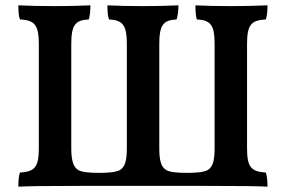

<svg xmlns="http://www.w3.org/2000/svg" viewBox="-20 -699 1075 722"><path d="M49 3C90 1 140 0 290 0H742C893 0 948 1 986 3C986 -17 984 -36 980 -50C924 -54 909 -70 909 -143V-532C909 -606 924 -623 980 -626C984 -640 986 -659 986 -679C948 -677 892 -676 844 -676C798 -676 753 -677 715 -679C715 -659 716 -639 720 -626C772 -623 787 -606 787 -532V-143C787 -100 782 -71 760 -59C744 -51 717 -49 683 -49C648 -49 621 -51 606 -59C584 -71 579 -100 579 -143V-532C579 -606 594 -623 644 -626C649 -640 651 -659 651 -679C613 -677 560 -676 514 -676C468 -676 423 -677 384 -679C384 -659 385 -639 390 -626C441 -623 457 -606 457 -532V-143C457 -100 452 -71 430 -59C413 -51 387 -49 352 -49C318 -49 291 -51 275 -59C254 -71 248 -100 248 -143V-532C248 -606 263 -623 314 -626C318 -640 320 -659 320 -679C283 -677 230 -676 184 -676C136 -676 88 -677 49 -679C49 -659 50 -639 55 -626C110 -623 126 -606 126 -532V-143C126 -70 111 -54 55 -50C50 -35 49 -18 49 3Z"/></svg>

Font: Vollkorn Semibold
Style: Regular
Weight: 600
Designer: Friedrich Althausen
Foundry: Friedrich Althausen
Version: Version 4.015;PS 004.015;hotconv 1.0.88;makeotf.lib2.5.64775